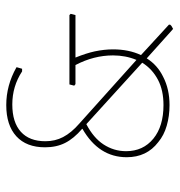

<svg xmlns="http://www.w3.org/2000/svg" viewBox="-0 -546 565 604"><g transform="rotate(-90 282.0 -244.5)"><path d="M88.9 -127.9Q88.9 -215.8 178.2 -267.1V-268.1Q147.5 -294.4 133.8 -321.8Q120.1 -349.1 120.1 -384.8Q120.1 -443.4 154.8 -475.1Q189.5 -506.8 252.9 -506.8Q314.9 -506.8 371.1 -475.1L372.1 -474.1L367.2 -457H358.9Q312 -487.8 254.9 -487.8Q198.7 -487.8 168.9 -460.9Q139.2 -434.1 139.2 -383.8Q139.2 -353 152.3 -328.1Q166 -301.8 194.8 -276.9L395 -97.2Q409.2 -131.3 409.2 -170.9Q409.2 -231.4 378.9 -289.1H318.8L314 -293L317.9 -308.1H536.1L540 -304.2L536.1 -289.1H402.8V-288.1Q416 -255.4 421.9 -228.5Q428.2 -198.2 428.2 -170.9Q428.2 -121.1 410.2 -83L505.9 4.9V7.8V8.8Q502 13.2 500.5 13.7Q495.1 16.6 494.1 17.1L493.2 18.1L490.2 16.1L399.9 -64.9Q378.9 -31.2 341.8 -13.2Q303.2 6.8 252.9 6.8Q218.3 6.8 188 -2Q157.7 -10.7 136.2 -28.8Q88.9 -64.9 88.9 -127.9ZM192.9 -254.9Q149.9 -232.4 129.4 -201.2Q107.9 -168.5 107.9 -129.9Q107.9 -76.2 147.5 -43.9Q186.5 -12.2 252.9 -12.2Q299.3 -12.2 332 -29.3Q366.7 -47.4 386.2 -79.1Z"/></g></svg>

Font: Datalegreya
Style: Dot
Weight: 700
Designer: Figs Lab
Foundry: Figs Lab
Version: Version 1.002;PS 001.002;hotconv 1.0.70;makeotf.lib2.5.58329